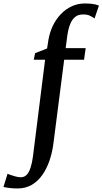

<svg xmlns="http://www.w3.org/2000/svg" viewBox="-136 -835 590 1107"><path d="M143 -604Q150.5 -648.5 168.8 -686.5Q187 -724.5 214.8 -753.5Q242.5 -782.5 277.8 -798.8Q313 -815 353 -815Q373.5 -815 394.5 -812.8Q415.5 -810.5 434.5 -803L409 -728.5Q399.5 -736 382.8 -744.2Q366 -752.5 341 -751.5Q313.5 -751.5 295.5 -735.8Q277.5 -720 267 -691.8Q256.5 -663.5 251.5 -625L242.5 -557.5H358L348.5 -490.5H234L172.5 -12Q166 42 149.8 89.8Q133.5 137.5 108.2 173.5Q83 209.5 48 230.2Q13 251 -31.5 251.5Q-56 252 -80.2 249Q-104.5 246 -116 243L-92.5 167Q-89.5 168.5 -75.8 173.5Q-62 178.5 -45.2 182.8Q-28.5 187 -16 187Q4.5 187 18 172.8Q31.5 158.5 40.2 131.8Q49 105 54 67L124 -490.5H58.5L66.5 -528.5L135.5 -555.5Z"/></svg>

Font: Merriweather 24pt Medium
Style: Italic
Weight: 500
Italic angle: -7.8°
Version: Version 2.101